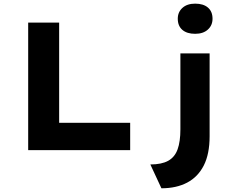

<svg xmlns="http://www.w3.org/2000/svg" viewBox="-20 -824 1323 1054"><path d="M134.7 0V-700H304.7V-149.9H694.6V0ZM866.1 209.6 805.3 78.8Q867.2 78.8 903.5 58.6Q939.8 38.3 955 -4.4Q970.3 -47 970.3 -114.2V-530.7H1130.7V-76Q1130.7 20.8 1098.9 83.9Q1067 146.9 1007.7 178.3Q948.3 209.6 866.1 209.6ZM1051.3 -638.4Q1006.2 -638.4 981.1 -660Q955.9 -681.6 955.9 -721.2Q955.9 -757.6 981.6 -780.8Q1007.2 -804 1051.3 -804Q1096.4 -804 1121.5 -782.4Q1146.7 -760.8 1146.7 -721.2Q1146.7 -684.7 1121 -661.6Q1095.4 -638.4 1051.3 -638.4Z"/></svg>

Font: Lexend Giga
Style: Regular
Weight: 400
Designer: Bonnie Shaver-Troup, Thomas Jockin
Foundry: Lexend
Version: Version 1.007